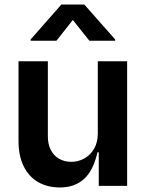

<svg xmlns="http://www.w3.org/2000/svg" viewBox="-20 -814 638 841"><path d="M242.9 7.1Q187.1 7.1 146.1 -17Q105.1 -41.2 82.9 -87.4Q60.7 -133.5 61.1 -198.2V-545.5H189.6V-218Q189.3 -183.9 201.9 -158.4Q214.5 -132.8 238.1 -119Q261.7 -105.1 292.6 -105.1Q321.7 -105.1 348.4 -119.3Q375 -133.5 391.7 -161.8Q408.4 -190 408.4 -229.4V-545.5H536.9V0H412.6V-147H407Q388.5 -66.1 347.5 -29.5Q306.5 7.1 242.9 7.1ZM371.4 -635.7 299 -726.6 227.3 -635.7H114.3V-641.3L248.6 -794H349.4L484.4 -641.3V-635.7Z"/></svg>

Font: Riot Sans
Style: Regular
Weight: 400
Designer: Rasmus Andersson
Foundry: rsms
Version: Version 3.005